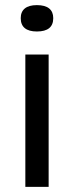

<svg xmlns="http://www.w3.org/2000/svg" viewBox="-20 -730 288 750"><path d="M79 0V-517H170V0ZM124 -607Q93 -607 77 -620Q61 -633 61 -659Q61 -684 77 -697Q93 -710 124 -710Q156 -710 172 -697Q188 -684 188 -659Q188 -633 172 -620Q156 -607 124 -607Z"/></svg>

Font: Bricolage Grotesque 16pt
Style: Regular
Weight: 400
Version: Version 1.001;gftools[0.9.33.dev8+g029e19f]